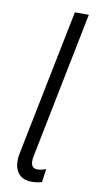

<svg xmlns="http://www.w3.org/2000/svg" viewBox="-87 -791 419 834"><g transform="rotate(10 122.5 -373.5)"><path d="M40 -74.2Q40 -91.3 43.5 -106.9L173.3 -752H234.9L105 -103.5Q103 -93.8 103 -84Q103 -51.8 130.9 -51.8Q140.1 -51.8 151.1 -54.2Q162.1 -56.6 168.9 -60.1L160.6 -1.5Q141.6 5.4 117.2 5.4Q78.1 5.4 59.1 -16.4Q40 -38.1 40 -74.2Z"/></g></svg>

Font: Reddit Sans Vanilla Light
Style: Italic
Weight: 300
Italic angle: -11.25°
Designer: Stephen Hutchings
Version: Version 1.013